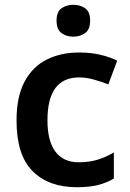

<svg xmlns="http://www.w3.org/2000/svg" viewBox="-20 -771 541 801"><path d="M300 10Q183 10 116 -57Q49 -124 49 -268Q49 -368 82.5 -430.5Q116 -493 175 -522.5Q234 -552 310 -552Q361 -552 401 -542Q441 -532 469 -518L432 -419Q401 -431 370 -439.5Q339 -448 310 -448Q178 -448 178 -269Q178 -182 211.5 -138Q245 -94 308 -94Q353 -94 388 -105Q423 -116 455 -135V-26Q424 -8 388.5 1Q353 10 300 10ZM286 -751Q314 -751 335 -736.5Q356 -722 356 -685Q356 -648 335 -633Q314 -618 286 -618Q257 -618 236.5 -633Q216 -648 216 -685Q216 -722 236.5 -736.5Q257 -751 286 -751Z"/></svg>

Font: Noto Sans SemiBold
Style: Regular
Weight: 600
Designer: Monotype Design Team
Foundry: Monotype Imaging Inc.
Version: Version 2.007